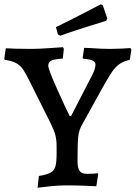

<svg xmlns="http://www.w3.org/2000/svg" viewBox="-35 -868 635 899"><path d="M147 -44Q185 -50 202 -60Q219 -70 224.5 -89Q230 -108 230 -146V-184Q230 -213 224 -236Q218 -259 201 -293L108 -479Q87 -522 74 -541.5Q61 -561 41.5 -572Q22 -583 -13 -588L-15 -592L-8 -642Q4 -641 38.5 -640Q73 -639 110 -639Q144 -639 194 -642.5Q244 -646 260 -647L264 -639L259 -594Q219 -591 205 -584Q191 -577 191 -560Q191 -544 232 -452Q273 -360 291 -325H298L397 -517Q412 -547 412 -566Q412 -578 398 -584.5Q384 -591 354 -593L352 -597L359 -644L387 -643Q441 -639 479 -639Q505 -639 536 -640.5Q567 -642 576 -643L580 -636L573 -588Q542 -581 523.5 -567.5Q505 -554 490 -532.5Q475 -511 446 -459L348 -282Q334 -256 331 -226Q328 -196 328 -114Q328 -80 338 -67Q348 -54 373 -54Q390 -54 403.5 -55Q417 -56 422 -57L425 -52L416 4Q400 3 357 1.5Q314 0 272 0Q240 0 197 4.5Q154 9 141 11ZM236 -707 227 -741Q289 -771 353.5 -804.5Q418 -838 437 -848L447 -842L467 -782L463 -771Q445 -765 380 -745Q315 -725 247 -701Z"/></svg>

Font: Alegreya SC Medium
Style: Regular
Weight: 500
Designer: Juan Pablo del Peral
Foundry: Huerta Tipografica
Version: Version 2.007; ttfautohint (v1.6)